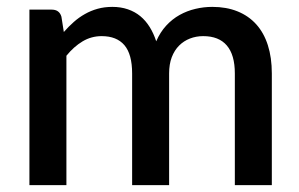

<svg xmlns="http://www.w3.org/2000/svg" viewBox="-20 -538 870 558"><path d="M65.5 0V-510H130.5Q152.5 -510 158.5 -489.5L165.5 -445Q179.5 -461 194.5 -474.2Q209.5 -487.5 226.8 -497.2Q244 -507 263.8 -512.5Q283.5 -518 306.5 -518Q331 -518 351.5 -511Q372 -504 387.8 -491Q403.5 -478 415 -459.5Q426.5 -441 434 -418Q445.5 -444.5 463 -463.5Q480.5 -482.5 502 -494.5Q523.5 -506.5 547.8 -512.2Q572 -518 597 -518Q638 -518 670.2 -505Q702.5 -492 724.8 -467.2Q747 -442.5 758.5 -406.5Q770 -370.5 770 -324.5V0H662.5V-324.5Q662.5 -378.5 639.2 -405.8Q616 -433 570.5 -433Q550 -433 532 -426Q514 -419 500.5 -405.5Q487 -392 479.2 -371.8Q471.5 -351.5 471.5 -324.5V0H364V-324.5Q364 -380.5 341.5 -406.8Q319 -433 275.5 -433Q245.5 -433 220 -417.8Q194.5 -402.5 173 -376V0Z"/></svg>

Font: Lato SemiBold
Style: Regular
Weight: 600
Designer: Lukasz Dziedzic with Adam Twardoch and Botio Nikoltchev
Foundry: tyPoland Lukasz Dziedzic
Version: Version 2.015; 2015-08-06; http://www.latofonts.com/